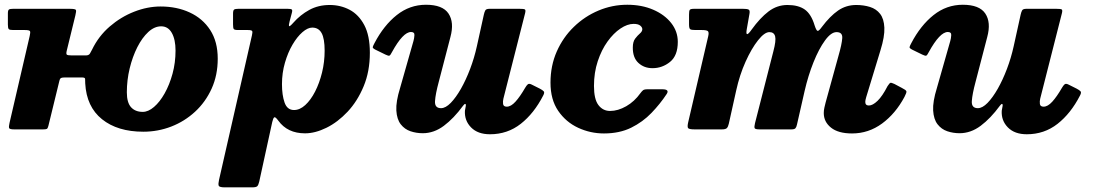

<svg xmlns="http://www.w3.org/2000/svg" viewBox="-20 -558 4717 828"><path d="M377 -344Q405 -402 453 -443.5Q501 -485 558.5 -507.5Q616 -530 672.5 -530Q742.5 -530 798.2 -504.2Q854 -478.5 886.5 -428.5Q919 -378.5 919 -305Q919 -234 892.8 -176Q866.5 -118 821.2 -76.2Q776 -34.5 718.5 -12.2Q661 10 598 10Q487 10 420 -43.8Q353 -97.5 347.5 -198.5Q347 -211 347 -217.5Q347 -224 333.5 -224H261Q248.5 -224 243.5 -221.8Q238.5 -219.5 236 -209L188.5 -14.5Q186 -4.5 182 -2.2Q178 0 165.5 0H41.5Q21 0 19.2 -6Q17.5 -12 21 -27.5L108 -402.5Q112 -419 109.2 -423.8Q106.5 -428.5 86.5 -428.5H36.5Q21.5 -428.5 17.8 -432.5Q14 -436.5 14 -452V-500.5Q14 -514 18.8 -517Q23.5 -520 36 -520H280.5Q304 -520 307 -515.5Q310 -511 305 -491.5L268 -340Q264.5 -326 268 -322.5Q271.5 -319 290 -319H350Q363 -319 367.8 -327Q372.5 -335 377 -344ZM527 -160Q527 -115.5 545.2 -95.5Q563.5 -75.5 595.5 -75.5Q619.5 -75.5 644.2 -96.8Q669 -118 690 -155.2Q711 -192.5 724 -240Q737 -287.5 737 -340Q737 -387.5 721 -416Q705 -444.5 675 -444.5Q646 -444.5 619.5 -420Q593 -395.5 572.2 -354.5Q551.5 -313.5 539.2 -263Q527 -212.5 527 -160Z M1008 -520H1220.5Q1234 -520 1238 -517.2Q1242 -514.5 1238.5 -502L1229 -466Q1224.5 -449 1226.8 -445.5Q1229 -442 1245 -460Q1275 -494 1313.8 -515.2Q1352.5 -536.5 1402 -536.5Q1448.5 -536.5 1487.8 -515.8Q1527 -495 1551 -449.8Q1575 -404.5 1575 -330.5Q1575 -250 1548.2 -185.8Q1521.5 -121.5 1479 -76.2Q1436.5 -31 1387.8 -7Q1339 17 1295.5 17Q1219.5 17 1180 -38Q1167.5 -55 1162.8 -52Q1158 -49 1154 -31.5L1098 225Q1094.5 240 1089.5 245Q1084.5 250 1067 250H950Q926 250 923.2 242.8Q920.5 235.5 924.5 218L1066.5 -405.5Q1069.5 -418.5 1067.8 -423.5Q1066 -428.5 1048.5 -428.5H1006.5Q991 -428.5 988 -433Q985 -437.5 985 -453V-499Q985 -513.5 989.8 -516.8Q994.5 -520 1008 -520ZM1196 -195Q1196 -148 1207.2 -115.8Q1218.5 -83.5 1248 -83.5Q1273 -83.5 1296.5 -105Q1320 -126.5 1338.8 -163Q1357.5 -199.5 1368.8 -245.2Q1380 -291 1380 -339.5Q1380 -391.5 1367 -415.2Q1354 -439 1326.5 -439Q1307 -439 1284.2 -419.2Q1261.5 -399.5 1241.5 -365.5Q1221.5 -331.5 1208.8 -287.5Q1196 -243.5 1196 -195Z M1595 -372Q1635 -448.5 1691 -493Q1747 -537.5 1817 -537.5Q1889 -537.5 1914.2 -499.5Q1939.5 -461.5 1922.5 -398.5L1872 -204.5Q1858 -152.5 1856 -122Q1854 -91.5 1882 -91.5Q1901.5 -91.5 1923.8 -114.2Q1946 -137 1967.8 -175.2Q1989.5 -213.5 2007.5 -261Q2025.5 -308.5 2036.5 -358.5L2066.5 -494.5Q2069 -506 2072.8 -513Q2076.5 -520 2091 -520H2220.5Q2238.5 -520 2243.2 -517.5Q2248 -515 2244.5 -501L2151 -133Q2148 -121.5 2149.5 -109.8Q2151 -98 2165.5 -98Q2183.5 -98 2203 -119.5Q2222.5 -141 2244.5 -179Q2250.5 -189.5 2256 -194.2Q2261.5 -199 2272.5 -193.5L2307.5 -176Q2320 -169.5 2324.8 -164.2Q2329.5 -159 2322.5 -146Q2283 -69 2225.8 -24Q2168.5 21 2093 21Q2040.5 21 2011.5 -8.5Q1982.5 -38 1985 -80.5L1989 -102.5Q1989.5 -110 1986 -109.8Q1982.5 -109.5 1977 -102Q1937 -47.5 1894.2 -15.5Q1851.5 16.5 1803 16.5Q1775.5 16.5 1750.2 8Q1725 -0.5 1708.2 -22Q1691.5 -43.5 1689.2 -81.5Q1687 -119.5 1705.5 -179L1763 -381Q1766.5 -393 1767.2 -406.5Q1768 -420 1752.5 -420Q1718 -420 1670.5 -333.5Q1664 -320.5 1659.8 -318.2Q1655.5 -316 1642.5 -322.5L1599.5 -343.5Q1586.5 -350 1587.5 -355Q1588.5 -360 1595 -372Z M2903 -377.5Q2903 -318 2869.5 -291Q2836 -264 2794 -264Q2757.5 -264 2733 -286.8Q2708.5 -309.5 2709 -353.5Q2709 -378 2719.2 -391.5Q2729.5 -405 2739.5 -413.5Q2749.5 -422 2750 -431.5Q2750 -440.5 2740.8 -447.8Q2731.5 -455 2712.5 -455Q2685.5 -455 2655.8 -435Q2626 -415 2600 -379Q2574 -343 2557.8 -294Q2541.5 -245 2541.5 -187.5Q2541.5 -130 2560.8 -104.8Q2580 -79.5 2611 -79.5Q2645 -79.5 2680.5 -99.8Q2716 -120 2742 -156.5Q2747.5 -164 2752.8 -168.5Q2758 -173 2772 -173H2836Q2868.5 -173 2855 -152.5Q2827 -110 2789.5 -71Q2752 -32 2701.8 -7.2Q2651.5 17.5 2584.5 17.5Q2526 17.5 2473.2 -7Q2420.5 -31.5 2387.2 -80Q2354 -128.5 2354 -201.5Q2354 -274.5 2381 -335.8Q2408 -397 2454.8 -442.2Q2501.5 -487.5 2561 -512.5Q2620.5 -537.5 2685 -537.5Q2747.5 -537.5 2796.8 -516.2Q2846 -495 2874.5 -458.8Q2903 -422.5 2903 -377.5Z M2973 -520H3184.5Q3201.5 -520 3208.2 -516.8Q3215 -513.5 3212 -498L3200.5 -432.5Q3193 -390 3221.5 -430.5Q3257.5 -480.5 3294.2 -508.5Q3331 -536.5 3376 -536.5Q3423 -536.5 3450.8 -516.8Q3478.5 -497 3493 -448.5Q3500.5 -425.5 3506 -424.8Q3511.5 -424 3524.5 -442Q3559.5 -488.5 3594.2 -512.5Q3629 -536.5 3672.5 -536.5Q3704.5 -536.5 3731.8 -528Q3759 -519.5 3775.5 -498.2Q3792 -477 3793.8 -438.8Q3795.5 -400.5 3777 -341L3715.5 -139Q3711.5 -125.5 3711.5 -118.5Q3711.5 -103 3727 -103Q3743.5 -103 3764.5 -123.2Q3785.5 -143.5 3807.5 -186.5Q3816 -199.5 3820 -200.8Q3824 -202 3837 -196L3869 -179Q3887 -170 3888.8 -164.5Q3890.5 -159 3880.5 -140Q3842 -68 3783.8 -25.2Q3725.5 17.5 3654.5 17.5Q3595 17.5 3563.8 -7.5Q3532.5 -32.5 3532.5 -70.5Q3532.5 -82 3535.2 -94Q3538 -106 3540.5 -116L3595.5 -315.5Q3610.5 -367.5 3612.2 -393.5Q3614 -419.5 3587.5 -419.5Q3564 -419.5 3537.8 -383.5Q3511.5 -347.5 3488.2 -289.5Q3465 -231.5 3450 -166L3417 -21Q3414.5 -9.5 3410.2 -4.8Q3406 0 3392 0H3256.5Q3237 0 3234.5 -5.2Q3232 -10.5 3236 -27L3315 -336Q3327.5 -383 3322.8 -401.2Q3318 -419.5 3298 -419.5Q3277 -419.5 3249 -384.2Q3221 -349 3195.2 -291.8Q3169.5 -234.5 3155 -168.5L3123 -24.5Q3120 -11.5 3114.8 -5.8Q3109.5 0 3093 0H2975.5Q2950.5 0 2947 -6.2Q2943.5 -12.5 2948 -31.5L3034 -401Q3038 -418 3033.2 -423.2Q3028.5 -428.5 3006.5 -428.5H2979Q2961.5 -428.5 2956.5 -432Q2951.5 -435.5 2951.5 -453V-495Q2951.5 -510.5 2954.5 -515.2Q2957.5 -520 2973 -520Z M3910 -372Q3950 -448.5 4006 -493Q4062 -537.5 4132 -537.5Q4204 -537.5 4229.2 -499.5Q4254.5 -461.5 4237.5 -398.5L4187 -204.5Q4173 -152.5 4171 -122Q4169 -91.5 4197 -91.5Q4216.5 -91.5 4238.8 -114.2Q4261 -137 4282.8 -175.2Q4304.5 -213.5 4322.5 -261Q4340.5 -308.5 4351.5 -358.5L4381.5 -494.5Q4384 -506 4387.8 -513Q4391.5 -520 4406 -520H4535.5Q4553.5 -520 4558.2 -517.5Q4563 -515 4559.5 -501L4466 -133Q4463 -121.5 4464.5 -109.8Q4466 -98 4480.5 -98Q4498.5 -98 4518 -119.5Q4537.5 -141 4559.5 -179Q4565.5 -189.5 4571 -194.2Q4576.5 -199 4587.5 -193.5L4622.5 -176Q4635 -169.5 4639.8 -164.2Q4644.5 -159 4637.5 -146Q4598 -69 4540.8 -24Q4483.5 21 4408 21Q4355.5 21 4326.5 -8.5Q4297.5 -38 4300 -80.5L4304 -102.5Q4304.5 -110 4301 -109.8Q4297.5 -109.5 4292 -102Q4252 -47.5 4209.2 -15.5Q4166.5 16.5 4118 16.5Q4090.5 16.5 4065.2 8Q4040 -0.5 4023.2 -22Q4006.5 -43.5 4004.2 -81.5Q4002 -119.5 4020.5 -179L4078 -381Q4081.5 -393 4082.2 -406.5Q4083 -420 4067.5 -420Q4033 -420 3985.5 -333.5Q3979 -320.5 3974.8 -318.2Q3970.5 -316 3957.5 -322.5L3914.5 -343.5Q3901.5 -350 3902.5 -355Q3903.5 -360 3910 -372Z"/></svg>

Font: Besley* Heavy
Style: Italic
Weight: 800
Italic angle: -13°
Designer: Owen Earl
Foundry: indestructible type*
Version: Version 3.000; ttfautohint (v1.8.3)